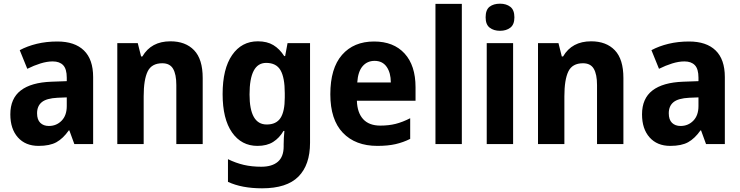

<svg xmlns="http://www.w3.org/2000/svg" viewBox="-20 -781 4014 1041"><path d="M291 -556Q385 -556 435 -507.5Q485 -459 485 -363V0H383L356 -74H353Q322 -30 286 -10Q250 10 189 10Q118 10 77 -36Q36 -82 36 -161Q36 -247 92.5 -290.5Q149 -334 259 -338L342 -341V-360Q342 -407 322.5 -427.5Q303 -448 266 -448Q235 -448 199.5 -437Q164 -426 128 -408L87 -509Q128 -531 179.5 -543.5Q231 -556 291 -556ZM292 -251Q232 -248 206.5 -227Q181 -206 181 -167Q181 -132 198.5 -115Q216 -98 245 -98Q286 -98 314 -126.5Q342 -155 342 -206V-253Z M904 -557Q986 -557 1032.5 -508.5Q1079 -460 1079 -358V0H936V-320Q936 -378 918.5 -408Q901 -438 860 -438Q802 -438 780.5 -393.5Q759 -349 759 -259V0H616V-547H727L745 -475H752Q800 -557 904 -557Z M1378 -557Q1428 -557 1462 -536.5Q1496 -516 1521 -477H1526L1539 -547H1661V-7Q1661 113 1598 176.5Q1535 240 1401 240Q1291 240 1216 205V82Q1259 103 1302 113Q1345 123 1397 123Q1455 123 1486.5 96Q1518 69 1518 13V1Q1518 -13 1519 -33.5Q1520 -54 1522 -71H1517Q1495 -33 1461 -11.5Q1427 10 1376 10Q1289 10 1238 -63Q1187 -136 1187 -271Q1187 -408 1238.5 -482.5Q1290 -557 1378 -557ZM1423 -440Q1333 -440 1333 -269Q1333 -106 1426 -106Q1478 -106 1501 -141.5Q1524 -177 1524 -252V-276Q1524 -360 1501 -400Q1478 -440 1423 -440Z M2008 -556Q2114 -556 2173.5 -491Q2233 -426 2233 -308V-235H1915Q1917 -170 1949 -135Q1981 -100 2042 -100Q2088 -100 2125.5 -109.5Q2163 -119 2204 -140V-28Q2166 -9 2124.5 0.5Q2083 10 2026 10Q1907 10 1839 -61Q1771 -132 1771 -270Q1771 -411 1834.5 -483.5Q1898 -556 2008 -556ZM2011 -451Q1971 -451 1946 -422Q1921 -393 1917 -334H2099Q2099 -386 2076.5 -418.5Q2054 -451 2011 -451Z M2484 0H2341V-760H2484Z M2691 -761Q2725 -761 2747 -744Q2769 -727 2769 -687Q2769 -648 2747 -631Q2725 -614 2691 -614Q2657 -614 2635 -631Q2613 -648 2613 -687Q2613 -728 2634.5 -744.5Q2656 -761 2691 -761ZM2762 -547V0H2619V-547Z M3185 -557Q3267 -557 3313.5 -508.5Q3360 -460 3360 -358V0H3217V-320Q3217 -378 3199.5 -408Q3182 -438 3141 -438Q3083 -438 3061.5 -393.5Q3040 -349 3040 -259V0H2897V-547H3008L3026 -475H3033Q3081 -557 3185 -557Z M3716 -556Q3810 -556 3860 -507.5Q3910 -459 3910 -363V0H3808L3781 -74H3778Q3747 -30 3711 -10Q3675 10 3614 10Q3543 10 3502 -36Q3461 -82 3461 -161Q3461 -247 3517.5 -290.5Q3574 -334 3684 -338L3767 -341V-360Q3767 -407 3747.5 -427.5Q3728 -448 3691 -448Q3660 -448 3624.5 -437Q3589 -426 3553 -408L3512 -509Q3553 -531 3604.5 -543.5Q3656 -556 3716 -556ZM3717 -251Q3657 -248 3631.5 -227Q3606 -206 3606 -167Q3606 -132 3623.5 -115Q3641 -98 3670 -98Q3711 -98 3739 -126.5Q3767 -155 3767 -206V-253Z"/></svg>

Font: Noto Sans Lao SemiCondensed
Style: Bold
Weight: 700
Width: 4
Designer: Monotype Design Team
Foundry: Monotype Imaging Inc.
Version: Version 2.003; ttfautohint (v1.8.4.7-5d5b)